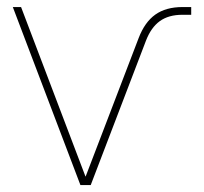

<svg xmlns="http://www.w3.org/2000/svg" viewBox="-20 -536 591 556"><path d="M17.1 -515.6H41L227.5 -24.9H228L381.3 -425.3Q398.9 -471.7 429.7 -493.7Q460.4 -515.6 508.8 -515.6H533.7V-493.2H508.3Q468.3 -493.2 442.9 -474.9Q417.5 -456.5 402.8 -418.5L242.7 0H212.9Z"/></svg>

Font: Intratopia Thin
Style: Regular
Weight: 100
Designer: Rasmus Andersson
Foundry: rsms
Version: Version 3.000;Glyphs 3.2.3 (3260)